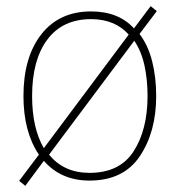

<svg xmlns="http://www.w3.org/2000/svg" viewBox="-20 -575 582 622"><path d="M84 -264Q84 -381 133.5 -447Q183 -513 275 -513Q352 -513 397 -463L122 -95Q84 -160 84 -264ZM458 -264Q458 -155 413 -85Q368 -15 270 -15Q187 -15 139 -74L415 -443Q438 -409 448 -363Q458 -317 458 -264ZM486 -264Q486 -324 473 -376Q460 -428 432 -465L488 -539L468 -555L414 -483Q364 -538 275 -538Q172 -538 114 -464Q56 -390 56 -264Q56 -148 106 -74L42 11L62 27L122 -54Q178 10 270 10Q380 10 433 -69Q486 -148 486 -264Z"/></svg>

Font: Noto Sans Display Thin
Style: Regular
Weight: 250
Designer: Monotype Design Team
Foundry: Monotype Imaging Inc.
Version: Version 1.900